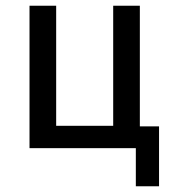

<svg xmlns="http://www.w3.org/2000/svg" viewBox="-20 -517 616 670"><path d="M454 133V0H83V-497H176V-78H375V-497H468V-76H535V133Z"/></svg>

Font: Nunito Sans 7pt Condensed Medium
Style: Regular
Weight: 500
Width: 3
Designer: Vernon Adams
Foundry: Vernon Adams
Version: Version 3.101;gftools[0.9.27]